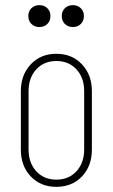

<svg xmlns="http://www.w3.org/2000/svg" viewBox="-20 -718 438 746"><path d="M61 -137V-364Q61 -427 99.5 -468Q138 -509 199 -509Q260 -509 298.5 -468Q337 -427 337 -364V-137Q337 -73 298.5 -32.5Q260 8 199 8Q138 8 99.5 -32.5Q61 -73 61 -137ZM307 -137V-364Q307 -416 277 -448.5Q247 -481 199 -481Q151 -481 121 -448.5Q91 -416 91 -364V-137Q91 -85 121 -52.5Q151 -20 199 -20Q247 -20 277 -52.5Q307 -85 307 -137ZM220 -656Q220 -674 232 -686Q244 -698 263 -698Q282 -698 294 -686Q306 -674 306 -656Q306 -637 294 -625Q282 -613 263 -613Q244 -613 232 -625Q220 -637 220 -656ZM90 -656Q90 -674 102 -686Q114 -698 133 -698Q152 -698 164 -686Q176 -674 176 -656Q176 -637 164 -625Q152 -613 133 -613Q114 -613 102 -625Q90 -637 90 -656Z"/></svg>

Font: Barlow Condensed Thin
Style: Regular
Weight: 250
Width: 3
Designer: Jeremy Tribby
Foundry: Tribby Type
Version: Version 1.408